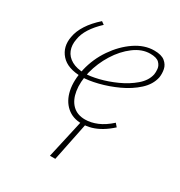

<svg xmlns="http://www.w3.org/2000/svg" viewBox="-147 -515 753 805"><g transform="rotate(30 229.5 -112.5)"><path d="M210 188 254 -8H276L236 188ZM257 5Q214 5 185 -20.5Q156 -46 146.5 -90.5Q137 -135 150 -194Q164 -253 198 -302.5Q232 -352 277 -382.5Q322 -413 369 -413Q404 -413 421 -399Q438 -385 442 -365.5Q446 -346 443 -326Q435 -288 402 -258Q369 -228 324.5 -207.5Q280 -187 235.5 -176Q191 -165 160 -165Q91 -165 59.5 -200.5Q28 -236 38 -288Q43 -318 63 -349Q83 -380 117 -410L131 -400Q101 -372 83.5 -344.5Q66 -317 62 -290Q56 -260 65.5 -236Q75 -212 100 -198Q125 -184 163 -184Q189 -184 228 -193.5Q267 -203 308 -221.5Q349 -240 380 -266.5Q411 -293 418 -326Q420 -337 418.5 -352.5Q417 -368 404.5 -380.5Q392 -393 361 -393Q321 -393 283 -364.5Q245 -336 217 -291Q189 -246 176 -195Q164 -143 170.5 -102.5Q177 -62 200 -39.5Q223 -17 261 -17Q289 -17 319 -29.5Q349 -42 380 -70L393 -55Q371 -35 348.5 -21.5Q326 -8 303.5 -1.5Q281 5 257 5Z"/></g></svg>

Font: Ysabeau Office Thin
Style: Italic
Weight: 250
Italic angle: -12°
Designer: Christian Thalmann (Catharsis Fonts)
Version: Version 2.001;gftools[0.9.30]; featfreeze: tnum,lnum,ss02